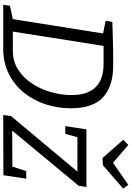

<svg xmlns="http://www.w3.org/2000/svg" viewBox="172 -1006 834 1219"><g transform="rotate(90 589.5 -397.0)"><path d="M399 -698Q527 -698 597.5 -634Q668 -570 668 -429Q668 -345 642.5 -268Q617 -191 568 -130.5Q519 -70 448.5 -35Q378 0 289 0H11L17 -43L102 -61L193 -634L113 -650L120 -693L301 -698ZM302 -61Q371 -61 423.5 -95Q476 -129 512 -184.5Q548 -240 566 -305.5Q584 -371 584 -433Q584 -637 386 -637H272L181 -61ZM1115 -146 1093 -1 711 0 717 -49 1070 -471H852L830 -394H781L802 -528H1168L1160 -479L810 -57L1038 -58L1067 -146ZM1154 -794 1178 -762 1030 -633 984 -630 868 -762 901 -794 1014 -697Z"/></g></svg>

Font: Bitter
Style: Italic
Weight: 400
Italic angle: -9°
Designer: Sol Matas, and Bitter project Authors
Foundry: Sol Matas
Version: Version 2.001